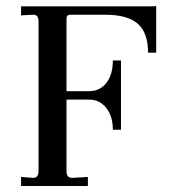

<svg xmlns="http://www.w3.org/2000/svg" viewBox="-20 -618 569 638"><path d="M50 0V-30L90 -27Q108 -27 108 -49V-548Q108 -569 91 -569H89L50 -567V-597H484Q496 -597 499 -598V-443H472Q472 -509 438 -539Q404 -569 330 -569H213Q201 -569 201 -556V-315H276Q312 -315 333.5 -342.5Q355 -370 355 -417H382V-187H355Q355 -232 333 -259.5Q311 -287 276 -287H201V-48Q201 -27 220 -27L272 -30V0Z"/></svg>

Font: Unna
Style: Regular
Weight: 400
Designer: Jorge de Buen U.
Foundry: Omnibus-Type
Version: Version 2.006;PS 002.006;hotconv 1.0.70;makeotf.lib2.5.58329